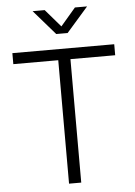

<svg xmlns="http://www.w3.org/2000/svg" viewBox="-62 -989 726 1035"><g transform="rotate(-5 301.5 -471.5)"><path d="M25.9 -668H269V0H335V-668H577.1V-727.5H25.9ZM219.7 -943.4H154.8V-942.9L270.5 -809.6H332L448.7 -942.9V-943.4H383.3L301.8 -848.1Z"/></g></svg>

Font: Raveo Display Display Light
Style: Regular
Weight: 300
Designer: Jakub Foglar, Rasmus Andersson (Inter)
Foundry: Jakubfoglar.com
Version: Version 1.100;Glyphs 3.2.3 (3260)